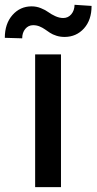

<svg xmlns="http://www.w3.org/2000/svg" viewBox="-56 -769 397 789"><path d="M35.2 -611.5 -36.2 -613.6Q-36.2 -671.5 -4.8 -707.2Q26.6 -742.9 74.2 -742.9Q93.8 -742.9 112.2 -735.4Q130.7 -728 142.9 -718.9Q155.2 -709.9 171.7 -702.4Q188.2 -695 203.8 -695Q224.1 -695 237 -710.4Q250 -725.9 250.4 -749.3L320.3 -744.7Q320.3 -686.8 289.1 -652.2Q257.8 -617.5 209.9 -617.2Q191.4 -617.2 175.8 -622.2Q160.2 -627.1 149.5 -634.2Q138.8 -641.3 128.7 -648.4Q118.6 -655.5 106.4 -660.5Q94.1 -665.5 80.3 -665.5Q60.7 -665.5 47.9 -650.2Q35.2 -634.9 35.2 -611.5ZM88.4 0V-545.5H194.6V0Z"/></svg>

Font: TID UI Medium
Style: Regular
Weight: 500
Designer: The TID Project Authors
Foundry: Bakken & Bæck
Version: Version 1.001;hotconv 1.0.109;makeotfexe 2.5.65596